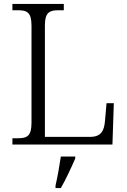

<svg xmlns="http://www.w3.org/2000/svg" viewBox="-20 -734 645 975"><path d="M43 0H551L558 -210H521L513 -119C509 -71 494 -39 438 -39H208V-605C208 -672 232 -682 278 -682H304V-714H43V-682H70C117 -682 140 -672 140 -603V-111C140 -42 117 -32 70 -32H43ZM262 208V221H289C313 180 344 113 362 71V61H289C282 107 273 161 262 208Z"/></svg>

Font: Noto Serif Georgian Light
Style: Regular
Weight: 300
Designer: Monotype Design Team, Akaki Razmadze
Foundry: Google LLC
Version: Version 2.003